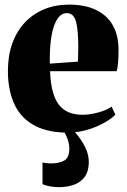

<svg xmlns="http://www.w3.org/2000/svg" viewBox="-20 -550 536 813"><path d="M229 242.5Q210.5 242.5 192.2 239.2Q174 236 160 230V138Q168.5 140 179 141Q189.5 142 195.5 142Q229.5 142 251.5 130.2Q273.5 118.5 273.5 79.5Q273.5 62.5 267.8 44Q262 25.5 253.5 11.5Q169.5 8.5 116.5 -24Q63.5 -56.5 38.5 -114.2Q13.5 -172 13.5 -249.5Q13.5 -314.5 32.2 -366.5Q51 -418.5 85.5 -455Q120 -491.5 167.5 -511Q215 -530.5 272.5 -530.5Q371.5 -530.5 426 -482.2Q480.5 -434 482 -343Q482 -308.5 480 -284.5Q478 -260.5 474 -248.5H192Q194 -197 203.8 -161.5Q213.5 -126 230.8 -104.8Q248 -83.5 273 -73.8Q298 -64 330 -64Q359 -64 395 -73.5Q431 -83 452.5 -98.5L468.5 -64.5Q456 -51 430.2 -35.2Q404.5 -19.5 370.2 -7Q336 5.5 297.5 10Q310 23.5 323.8 43.8Q337.5 64 347 88.2Q356.5 112.5 356 139Q355.5 175.5 339 198.5Q322.5 221.5 293.8 232Q265 242.5 229 242.5ZM191 -280.5 310 -289Q310.5 -304 310.8 -319.2Q311 -334.5 311.5 -349.5Q311.5 -421.5 302 -458Q292.5 -494.5 262 -494.5Q248 -494.5 235 -483.8Q222 -473 211.8 -448.2Q201.5 -423.5 195.8 -382.5Q190 -341.5 191 -280.5Z"/></svg>

Font: Merriweather 120pt Black
Style: Regular
Weight: 900
Designer: Eben Sorkin
Foundry: Eben Sorkin
Version: Version 2.100